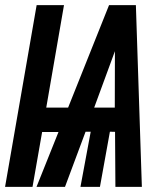

<svg xmlns="http://www.w3.org/2000/svg" viewBox="-32 -731 639 751"><path d="M418 -215.3 397.9 -215.8 358.9 0H282.7L322.8 -215.8H302.7L222.2 0H110.8L196.8 -214.8H132.8L95.2 0H-12.2L111.3 -710.9H218.3L148.9 -310.1H234.4L394.5 -710.9H499.5L522.9 0H419.4ZM336.4 -310.1H417L417.5 -530.8Z"/></svg>

Font: Roboto Mono
Style: Bold Italic
Weight: 700
Designer: Google
Version: Version 2.000985; 2015; ttfautohint (v1.3)